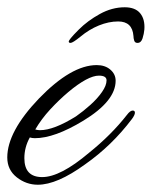

<svg xmlns="http://www.w3.org/2000/svg" viewBox="-53 -495 417 528"><path d="M51 13Q19 13 -7 -7.5Q-33 -28 -33 -62Q-33 -133 54 -224Q143 -316 213 -316Q236 -316 250.5 -303.5Q265 -291 265 -273Q265 -217 176 -163Q97 -115 43 -115Q35 -115 29 -117Q14 -90 14 -60Q14 -8 63 -8Q113 -8 192 -75Q253 -124 296 -179Q305 -191 312 -191Q318 -191 318 -185Q318 -179 310 -168Q282 -131 250 -100Q218 -69 181 -43Q104 13 51 13ZM57 -137Q95 -137 156 -175Q176 -189 195.5 -206.5Q215 -224 227.5 -242Q240 -260 240 -274Q240 -287 219 -287Q189 -287 135 -242Q109 -220 85 -194Q61 -168 44 -139Q50 -137 57 -137ZM290 -475Q319 -475 332.5 -458.5Q346 -442 344 -414Q343 -402 339 -389.5Q335 -377 325 -377Q318 -377 316 -383.5Q314 -390 314 -396Q311 -436 272 -436Q246 -436 219 -425Q192 -414 168 -394Q147 -377 141 -377Q136 -377 136 -381Q136 -383 142 -390.5Q148 -398 164 -414Q188 -438 221.5 -456.5Q255 -475 290 -475Z"/></svg>

Font: Alex Brush
Style: Regular
Weight: 400
Designer: Robert E. Leuschke
Foundry: Robert E. Leuschke
Version: Version 1.111; ttfautohint (v1.8.4.7-5d5b)